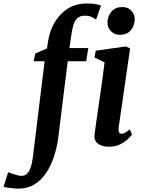

<svg xmlns="http://www.w3.org/2000/svg" viewBox="-144 -835 824 1106"><path d="M134 -603Q141.5 -647.5 160 -685.8Q178.5 -724 206.8 -753.2Q235 -782.5 272.2 -798.8Q309.5 -815 354 -815Q374 -815 396.2 -812.8Q418.5 -810.5 438 -803L409.5 -722Q400.5 -729 384.2 -737Q368 -745 343 -744.5Q317 -744.5 301.8 -730.2Q286.5 -716 278.8 -690.5Q271 -665 266.5 -631L256 -558H364.5L352.5 -482H246L191.5 -42.5Q184.5 13.5 167.2 66.2Q150 119 122.2 160.5Q94.5 202 55.5 226.5Q16.5 251 -34.5 251.5Q-59.5 251.5 -85.2 248Q-111 244.5 -123.5 241.5L-97 156.5Q-94 158 -80 163.2Q-66 168.5 -49.2 173.2Q-32.5 178 -20.5 178Q-2 178 10.8 166.2Q23.5 154.5 32 131.2Q40.5 108 45 73L113 -482H50L59 -526.5L126.5 -556ZM484.5 10Q455.5 10 435.8 1.5Q416 -7 407 -22.2Q398 -37.5 400.5 -58.5Q403 -81 407.8 -113.5Q412.5 -146 418.2 -186.5Q424 -227 431 -274Q438 -321 444.8 -372Q451.5 -423 458.5 -476L400.5 -503.5L407.5 -543L581 -567.5L605.5 -556L539.5 -101Q537 -83 541.5 -73.8Q546 -64.5 556 -64.5Q565 -64.5 575.8 -70.2Q586.5 -76 603.5 -90L616.5 -59.5Q611 -52 594.2 -35.5Q577.5 -19 550 -4.5Q522.5 10 484.5 10ZM544.5 -634.5Q515 -634.5 494.2 -656.5Q473.5 -678.5 475 -708Q476.5 -744.5 499.2 -769.5Q522 -794.5 560.5 -794.5Q593.5 -794.5 613 -773.2Q632.5 -752 632 -724.5Q631.5 -686.5 609.5 -660.5Q587.5 -634.5 544.5 -634.5Z"/></svg>

Font: Merriweather
Style: Bold Italic
Weight: 700
Italic angle: -7.8°
Version: Version 2.101